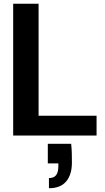

<svg xmlns="http://www.w3.org/2000/svg" viewBox="-20 -720 556 1020"><path d="M50 0V-700H185V-105H493V0ZM240 280V226Q266 226 278 210.5Q290 195 290 163V148H234V44H358Q361 71 361.5 96Q362 121 362 144Q362 208 331.5 244Q301 280 240 280Z"/></svg>

Font: DM Sans 36pt
Style: Bold
Weight: 700
Version: Version 4.004;gftools[0.9.30]